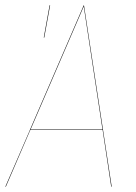

<svg xmlns="http://www.w3.org/2000/svg" viewBox="-21 -700 510 720"><path d="M396 0 363.8 -212.9H92.8L1 0H-1L91.3 -212.9H90.8L91.3 -213.4L293 -680.2H293.9L397.9 0ZM167 -680.2 145 -559.1H143.1L165 -680.2ZM93.8 -214.8H363.3L293 -675.8Z"/></svg>

Font: Fira Sans Compressed Two
Style: Italic
Weight: 100
Width: 3
Italic angle: -8°
Designer: Carrois Corporate & Edenspiekermann AG
Foundry: Carrois Corporate GbR & Edenspiekermann AG
Version: Version 4.203;PS 004.203;hotconv 1.0.88;makeotf.lib2.5.64775